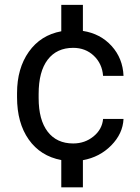

<svg xmlns="http://www.w3.org/2000/svg" viewBox="-20 -664 587 803"><path d="M286.1 -64Q335 -64 371.1 -93.5Q407.2 -123 411.1 -166.5H496.6Q493.7 -105 445.3 -55.9Q397 -6.8 326.7 5.9V119.6H236.3V5.4Q148.9 -11.2 100.1 -80.6Q51.3 -149.9 51.3 -257.3V-274.4Q51.3 -377.9 100.6 -447.5Q149.9 -517.1 236.3 -533.2V-643.6H326.7V-534.7Q399.9 -523.4 446.8 -471.7Q493.7 -419.9 496.6 -346.7H411.1Q407.2 -397.9 372.3 -430.9Q337.4 -463.9 286.1 -463.9Q217.3 -463.9 179.4 -414.3Q141.6 -364.7 141.6 -271V-253.9Q141.6 -162.6 179.4 -113.3Q217.3 -64 286.1 -64Z"/></svg>

Font: Vazir UI
Style: Regular-UI
Weight: 400
Designer: Saber Rastikerdar
Foundry: Saber Rastikerdar
Version: Version 30.1.0